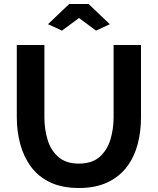

<svg xmlns="http://www.w3.org/2000/svg" viewBox="-20 -935 790 960"><path d="M375 5Q290 5 230.5 -23.5Q171 -52 134.5 -102Q98 -152 81 -215.5Q64 -279 64 -348V-710H202V-348Q202 -289 218 -236Q234 -183 272 -150Q310 -117 374 -117Q440 -117 478 -150.5Q516 -184 532 -237Q548 -290 548 -348V-710H685V-348Q685 -275 667.5 -211Q650 -147 612.5 -98.5Q575 -50 516 -22.5Q457 5 375 5ZM220 -814 326 -915H423L529 -814L460 -782L375 -845L290 -782Z"/></svg>

Font: Raleway
Style: Bold
Weight: 700
Designer: Matt McInerney, Pablo Impallari, Rodrigo Fuenzalida
Foundry: Matt McInerney, Pablo Impallari, Rodrigo Fuenzalida
Version: Version 4.026